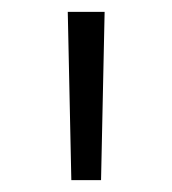

<svg xmlns="http://www.w3.org/2000/svg" viewBox="-20 -770 290 323"><path d="M100 -467 94 -750H156L150 -467Z"/></svg>

Font: Orkney Light
Style: Regular
Weight: 300
Designer: Samuel Oakes and Alfredo Marco Pradil
Foundry: Alfredo Marco Pradil
Version: 1.0; ttfautohint (v1.5)